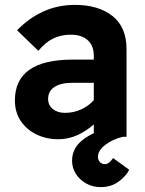

<svg xmlns="http://www.w3.org/2000/svg" viewBox="-20 -560 595 786"><path d="M219 10Q169 10 128.5 -10Q88 -30 64.5 -65.5Q41 -101 41 -149Q41 -316 278 -316H364V-331Q364 -374 338.5 -396Q313 -418 270 -418Q229 -418 197 -402Q165 -386 137 -352L50 -436Q98 -486 157.5 -513Q217 -540 287 -540Q383 -540 440.5 -494.5Q498 -449 498 -359V0H364V-51Q333 -23 296 -6.5Q259 10 219 10ZM246 -98Q281 -98 312 -112Q343 -126 364 -150V-221H276Q229 -221 203 -204Q177 -187 177 -155Q177 -129 196.5 -113.5Q216 -98 246 -98ZM392 206Q360 206 333.5 191.5Q307 177 291 152.5Q275 128 275 98Q275 47 318 13Q361 -21 446 -44L483 0Q441 10 411 33Q381 56 381 82Q381 95 389 103.5Q397 112 410 112Q426 112 443 87L509 135Q496 161 465.5 183.5Q435 206 392 206Z"/></svg>

Font: Readex Pro SemiBold
Style: Regular
Weight: 600
Designer: Bonnie Shaver-Troup, Thomas Jockin
Foundry: Lexend
Version: Version 1.204; ttfautohint (v1.8.4.7-5d5b)